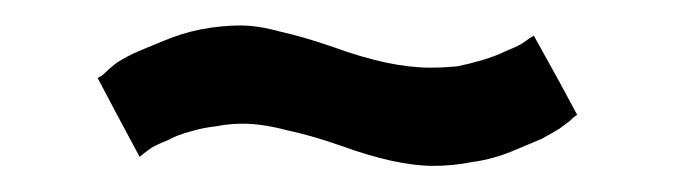

<svg xmlns="http://www.w3.org/2000/svg" viewBox="-20 -375 517 147"><path d="M309.6 -323.2Q293.9 -323.2 275.4 -327.1Q256.8 -331.1 235.4 -338.9Q212.9 -346.7 195.3 -350.6Q177.7 -355.5 164.1 -355.5Q149.4 -355.5 133.8 -352.5Q119.1 -349.6 105.5 -343.8Q90.8 -337.9 82 -334Q72.3 -329.1 68.4 -326.2Q63.5 -322.3 60.5 -319.3Q57.6 -316.4 54.7 -315.4Q65.4 -294.9 86.9 -254.9Q88.9 -256.8 95.7 -261.7Q100.6 -264.6 108.4 -267.6Q115.2 -271.5 126 -274.4Q135.7 -277.3 145.5 -278.3Q155.3 -280.3 166 -280.3Q180.7 -280.3 199.2 -275.4Q217.8 -271.5 240.2 -263.7Q261.7 -255.9 279.3 -252Q297.9 -248 311.5 -248Q327.1 -248 341.8 -251Q356.4 -252.9 371.1 -258.8Q384.8 -264.6 394.5 -268.6Q403.3 -273.4 408.2 -276.4Q412.1 -279.3 416 -282.2Q418.9 -285.2 421.9 -287.1Q411.1 -307.6 388.7 -347.7Q386.7 -346.7 379.9 -341.8Q375 -338.9 367.2 -335.9Q359.4 -332 349.6 -329.1Q339.8 -326.2 330.1 -324.2Q319.3 -323.2 309.6 -323.2Z"/></svg>

Font: TextaAlt
Style: Bold
Weight: 400
Designer: Daniel Hernandez & Miguel Hernandez
Version: Version 1.005;com.myfonts.easy.latinotype.texta.alt-bold.wfk